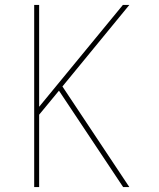

<svg xmlns="http://www.w3.org/2000/svg" viewBox="-20 -755 640 775"><path d="M118 0V-735H138V-324L476 -735H502L232 -406L502 0H477L218 -389L138 -292V0Z"/></svg>

Font: Iosevka Aile Thin
Style: Regular
Weight: 100
Designer: Belleve Invis
Foundry: Belleve Invis
Version: Version 31.1.0; ttfautohint (v1.8.4)